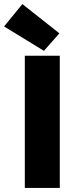

<svg xmlns="http://www.w3.org/2000/svg" viewBox="-50 -924 386 944"><path d="M72 0V-650H244V0ZM166 -674 -30 -794 60 -904 242 -760Z"/></svg>

Font: Assistant ExtraBold
Style: Regular
Weight: 800
Designer: Hebrew By Ben Nathan, Latin by Paul Hunt
Version: Version 3.000